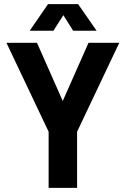

<svg xmlns="http://www.w3.org/2000/svg" viewBox="-20 -906 607 924"><path d="M214 -2H351V-272L554 -700H406L282 -420L158 -700H11L214 -272ZM123 -758H237L285 -833L332 -758H445L356 -886H211Z"/></svg>

Font: Vanilla Cream ExtraBold
Style: Regular
Weight: 800
Designer: Jeremy Tribby, Jinavaṁso
Foundry: Tribby Type
Version: Version 1.422;Glyphs 3.1.2 (3151)